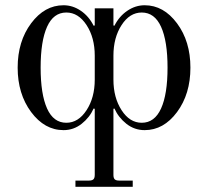

<svg xmlns="http://www.w3.org/2000/svg" viewBox="-20 -488 800 738"><path d="M416 -456.1V-390.1L419.9 -389.2Q438 -425.3 469.2 -446.5Q500.5 -467.8 536.1 -467.8Q608.9 -467.8 660.4 -398.4Q711.9 -329.1 711.9 -228Q711.9 -126.5 660.4 -57.1Q608.9 12.2 536.1 12.2Q496.6 12.2 465.8 -12.2Q435.1 -36.6 419.9 -70.8L416 -69.8V184.1Q416 196.3 420.9 201.2Q425.8 206.1 438 206.1H490.2V230H270V206.1H321.8Q334 206.1 339.1 201.2Q344.2 196.3 344.2 184.1V-69.8L339.8 -70.8Q324.7 -36.6 293.9 -12.2Q263.2 12.2 224.1 12.2Q151.4 12.2 99.6 -57.4Q47.9 -127 47.9 -228Q47.9 -329.1 99.6 -398.4Q151.4 -467.8 224.1 -467.8Q259.8 -467.8 290.8 -446.5Q321.8 -425.3 339.8 -389.2L344.2 -390.1V-456.1ZM234.9 -439.9Q185.5 -439.9 160.9 -385Q136.2 -330.1 136.2 -228Q136.2 -126 160.9 -71Q185.5 -16.1 234.9 -16.1Q281.2 -16.1 312.7 -64.5Q344.2 -112.8 344.2 -182.1V-273.9Q344.2 -343.3 312.7 -391.6Q281.2 -439.9 234.9 -439.9ZM524.9 -439.9Q478.5 -439.9 447.3 -391.6Q416 -343.3 416 -273.9V-182.1Q416 -112.8 447.3 -64.5Q478.5 -16.1 524.9 -16.1Q574.2 -16.1 599.1 -71Q624 -126 624 -228Q624 -330.1 599.1 -385Q574.2 -439.9 524.9 -439.9Z"/></svg>

Font: Flanker Steampunk
Style: Regular
Weight: 400
Designer: Alexey Kryukov, Leonardo Di Lena
Foundry: Alexey Kryukov, Leonardo Di Lena
Version: 1.210